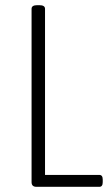

<svg xmlns="http://www.w3.org/2000/svg" viewBox="-20 -722 427 742"><path d="M121 0Q102 0 102 -18V-688Q102 -702 124 -702H132Q154 -702 154 -688V-46H364Q377 -46 377 -28V-18Q377 0 364 0Z"/></svg>

Font: Asap Condensed ExtraLight
Style: Regular
Weight: 200
Width: 3
Designer: Pablo Cosgaya
Foundry: Omnibus-Type
Version: Version 3.001; ttfautohint (v1.8.4.7-5d5b)